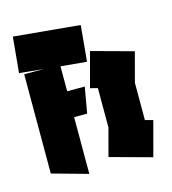

<svg xmlns="http://www.w3.org/2000/svg" viewBox="-96 -702 701 781"><g transform="rotate(-15 254.0 -311.0)"><path d="M185 -2 34 -44V-462H116L15 -472L29 -622L308 -596L294 -445L185 -455V-350H259L240 -241H185ZM454 0 278 -48 309 -164V-330L278 -338L317 -484L493 -436L460 -312V-155L493 -146Z"/></g></svg>

Font: Blaka Ink
Style: Regular
Weight: 400
Designer: Mohamed Gaber
Foundry: Kief Type Foundry
Version: Version 1.003; ttfautohint (v1.8.4.7-5d5b)